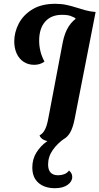

<svg xmlns="http://www.w3.org/2000/svg" viewBox="-20 -723 523 1010"><path d="M269 267Q215 267 182.5 239Q150 211 150 158Q150 114 171.5 79.5Q193 45 226 21.5Q259 -2 293 -13H330L323 3Q283 30 258 65.5Q233 101 233 142Q233 199 286 199Q303 199 318.5 193Q334 187 343 174Q351 181 355.5 189Q360 197 360 208Q360 232 335.5 249.5Q311 267 269 267ZM256 22Q231 22 212 13.5Q193 5 188 -11Q201 -18 210 -30.5Q219 -43 225 -62Q231 -81 236 -110L310 -500Q320 -551 342 -585Q364 -619 399 -637Q434 -655 483 -660L372 -94Q364 -54 350.5 -28.5Q337 -3 314 9.5Q291 22 256 22ZM161 -382Q128 -382 104 -398Q80 -414 67.5 -442Q55 -470 55 -505Q55 -553 78.5 -598.5Q102 -644 150 -673.5Q198 -703 271 -703Q303 -703 330.5 -697Q358 -691 382.5 -683Q407 -675 431.5 -668.5Q456 -662 482 -660L377 -623L376 -628Q367 -633 351.5 -639Q336 -645 306 -645Q249 -645 217.5 -609Q186 -573 186 -509Q186 -481 192.5 -454Q199 -427 214 -399Q202 -390 188 -386Q174 -382 161 -382Z"/></svg>

Font: Sansita Swashed Light Medium
Style: Regular
Weight: 500
Version: Version 1.003